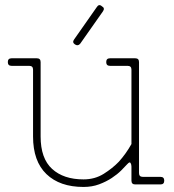

<svg xmlns="http://www.w3.org/2000/svg" viewBox="-20 -731 690 761"><path d="M501 -71Q501 -79 497.5 -85Q494 -91 485 -81Q476 -71 460.5 -55.5Q445 -40 423 -25.5Q401 -11 373 -0.5Q345 10 311 10Q217 10 164 -41Q111 -92 111 -190V-455Q111 -470 96 -470H26Q11 -470 11 -485Q11 -500 26 -500H126Q141 -500 141 -485V-190Q141 -103 186.5 -61.5Q232 -20 311 -20Q356 -20 391 -42Q426 -64 451 -90Q479 -121 501 -160V-455Q501 -470 486 -470H416Q401 -470 401 -485Q401 -500 416 -500H516Q531 -500 531 -485V-45Q531 -30 546 -30H616Q631 -30 631 -15Q631 0 616 0H516Q501 0 501 -15ZM363 -702Q372 -717 384 -706Q397 -699 388 -686L298 -558Q289 -547 277 -555Q265 -563 274 -575Z"/></svg>

Font: Nixie One
Style: Regular
Weight: 400
Designer: Jovanny Lemonad
Foundry: Jovanny Lemonad
Version: Version 1.000 2011 initial release